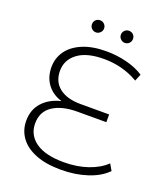

<svg xmlns="http://www.w3.org/2000/svg" viewBox="-154 -963 934 1074"><g transform="rotate(20 313.0 -425.5)"><path d="M604 -85Q562 -42 491 -18.5Q420 5 334 5Q245 5 183.5 -19.5Q122 -44 90.5 -87.5Q59 -131 59 -187Q59 -253 99 -297Q139 -341 207 -357Q151 -374 120 -416Q89 -458 89 -517Q89 -570 118.5 -612.5Q148 -655 206.5 -680Q265 -705 349 -705Q412 -705 471 -690Q530 -675 572 -647L555 -606Q463 -660 351 -660Q249 -660 195 -619.5Q141 -579 141 -514Q141 -449 186.5 -413.5Q232 -378 313 -378H483V-332H311Q219 -332 165 -296Q111 -260 111 -190Q111 -121 168 -80.5Q225 -40 336 -40Q413 -40 477.5 -62Q542 -84 582 -123ZM220 -820Q220 -836 230.5 -846Q241 -856 256 -856Q271 -856 281.5 -845.5Q292 -835 292 -820Q292 -805 281 -794.5Q270 -784 256 -784Q241 -784 230.5 -794.5Q220 -805 220 -820ZM392 -820Q392 -835 402.5 -845.5Q413 -856 428 -856Q443 -856 453.5 -846Q464 -836 464 -820Q464 -805 453.5 -794.5Q443 -784 428 -784Q414 -784 403 -794.5Q392 -805 392 -820Z"/></g></svg>

Font: Montserrat Alternates Light
Style: Regular
Weight: 300
Designer: Julieta Ulanovsky
Foundry: Julieta Ulanovsky
Version: Version 7.200